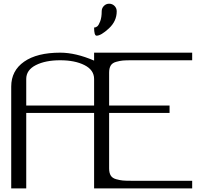

<svg xmlns="http://www.w3.org/2000/svg" viewBox="-20 -1041 1165 1061"><path d="M625 -978.5Q625 -923.8 581.5 -883.8Q538.1 -843.8 513.7 -843.8Q500 -843.8 500 -888.7Q508.8 -888.7 517.1 -895Q525.4 -901.4 533.7 -923.3Q542 -945.3 542 -978.5Q542 -996.1 554.2 -1008.3Q566.4 -1020.5 583 -1020.5Q600.6 -1020.5 612.8 -1008.3Q625 -996.1 625 -978.5ZM125 -458H500V-604.5Q500 -654.3 446.8 -681.2Q393.6 -708 312.5 -708Q231.4 -708 178.2 -681.2Q125 -654.3 125 -604.5ZM1042 -750V-708H708Q674.8 -708 658.7 -706.5Q642.6 -705.1 621.6 -699.2Q600.6 -693.4 591.8 -678.7Q583 -664.1 583 -639.6V-458H917V-417H583V-110.4Q583 -85.9 591.8 -71.3Q600.6 -56.6 621.6 -50.8Q642.6 -44.9 658.7 -43.5Q674.8 -42 708 -42H1042V0H500V-417H125V0H42V-562.5Q42 -650.4 113.3 -700.2Q184.6 -750 312.5 -750Q398.4 -750 500 -706.1V-750Z"/></svg>

Font: okolaks
Style: Regular
Weight: 500
Version: Version 000.6.0